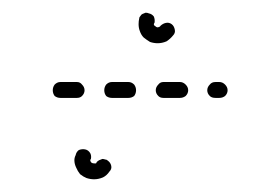

<svg xmlns="http://www.w3.org/2000/svg" viewBox="-20 -284 440 302"><path d="M128 -27Q126 -27 124 -28Q122 -30 122 -32Q122 -33 123 -34Q124 -39 122 -43Q119 -48 114 -49Q109 -50 104 -48Q100 -45 99 -40Q97 -36 97 -32Q97 -26 100 -20Q102 -15 106 -10Q111 -6 116 -4Q122 -2 128 -2Q135 -2 142 -5Q148 -8 152 -14Q156 -18 155 -23Q154 -28 150 -31Q148 -33 146 -33Q143 -34 141 -34Q138 -33 136 -32Q134 -31 132 -29Q132 -28 131 -27Q129 -27 128 -27ZM66 -133Q63 -137 63 -142Q63 -147 66 -151Q70 -155 75 -155H101Q106 -155 109 -151Q113 -147 113 -142Q113 -137 109 -133Q106 -130 101 -130H75Q70 -130 66 -133ZM191 -133Q194 -137 194 -142Q194 -147 191 -151Q187 -155 182 -155H156Q151 -155 147 -151Q144 -147 144 -142Q144 -137 147 -133Q151 -130 156 -130H182Q187 -130 191 -133ZM272 -133Q276 -137 276 -142Q276 -147 272 -151Q268 -155 263 -155H237Q232 -155 229 -151Q225 -147 225 -142Q225 -137 229 -133Q232 -130 237 -130H263Q268 -130 272 -133ZM334 -133Q338 -137 338 -142Q338 -147 334 -151Q330 -155 325 -155H319Q313 -155 310 -151Q306 -147 306 -142Q306 -137 310 -133Q313 -130 319 -130H325Q330 -130 334 -133ZM228 -241Q226 -241 224 -243Q222 -244 222 -246Q222 -247 223 -248Q224 -253 222 -258Q219 -262 214 -263Q212 -264 209 -264Q207 -263 204 -262Q202 -261 201 -259Q199 -257 199 -255Q198 -251 198 -246Q198 -240 200 -235Q202 -229 206 -225Q211 -221 216 -218Q222 -216 228 -216Q235 -216 242 -219Q248 -223 252 -228Q256 -232 255 -237Q254 -243 250 -246Q246 -249 241 -248Q236 -247 232 -243Q232 -242 231 -242Q229 -241 228 -241Z"/></svg>

Font: FRB American Cursive Guidelines Dashed
Style: Italic
Weight: 400
Italic angle: -25°
Version: Version 2.0;Modular Font Editor K font №1